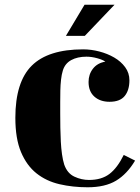

<svg xmlns="http://www.w3.org/2000/svg" viewBox="-20 -722 592 813"><path d="M332 -513Q366 -513 400.5 -504Q435 -495 463.5 -478.5Q492 -462 510 -437.5Q528 -413 528 -382Q528 -340 508 -315.5Q488 -291 444 -291Q404 -291 379.5 -313Q355 -335 355 -375Q355 -407 373.5 -431Q392 -455 426 -461Q415 -469 391.5 -475.5Q368 -482 346 -482Q308 -482 281.5 -467.5Q255 -453 246 -423Q241 -407 238.5 -385Q236 -363 235.5 -339Q235 -315 235 -290Q235 -265 235 -243Q235 -212 235.5 -181.5Q236 -151 237.5 -122.5Q239 -94 242.5 -69Q246 -44 252 -25Q265 12 295 26Q325 40 357 40Q410 40 443.5 14.5Q477 -11 504 -66L552 -42Q518 15 471.5 43Q425 71 351 71Q288 71 232 58Q176 45 134.5 12Q93 -21 69 -78Q45 -135 45 -223Q45 -375 114.5 -444Q184 -513 332 -513ZM339 -570H259L338 -702H465Z"/></svg>

Font: Cafe24 ClassicType
Style: Regular
Weight: 400
Designer: Cafe24 thkim, hmlim, mnelim & 4IR
Foundry: Cafe24
Version: Version 1.000